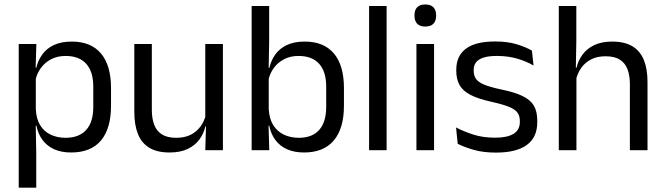

<svg xmlns="http://www.w3.org/2000/svg" viewBox="-20 -690 3054 882"><path d="M306.5 10.5Q261.5 10.5 228.5 -4.5Q195.5 -19.5 175 -47.5Q154.5 -75.5 147.5 -112.5H121L144.5 -188.5Q146.5 -144.5 164.2 -115.2Q182 -86 212.5 -71.5Q243 -57 281.5 -57Q343 -57 375.8 -93Q408.5 -129 408.5 -198.5V-292Q408.5 -361 376 -397Q343.5 -433 281.5 -433Q244.5 -433 216 -418.5Q187.5 -404 168.8 -379Q150 -354 143 -322L123 -378.5H146.5Q154.5 -412 173.8 -439.2Q193 -466.5 226.8 -482.8Q260.5 -499 310 -499Q398 -499 444 -444.2Q490 -389.5 490 -285.5V-204.5Q490 -99.5 443.8 -44.5Q397.5 10.5 306.5 10.5ZM146.5 172H66V-488H147L143.5 -370.5L144.5 -345.5V-140L144 -123.5L146.5 13.5Z M597 -488H677.5V-184.5Q677.5 -146 688.2 -117.2Q699 -88.5 723.5 -72.8Q748 -57 789.5 -57Q828.5 -57 856.5 -71.2Q884.5 -85.5 902.2 -110.5Q920 -135.5 926.5 -167L941 -109.5H923.5Q916 -76.5 896 -49.2Q876 -22 842.2 -5.8Q808.5 10.5 759 10.5Q701.5 10.5 665.8 -11.2Q630 -33 613.5 -74.8Q597 -116.5 597 -175.5ZM923 -488H1004V0H923L926.5 -117L923 -122Z M1376.5 10.5Q1331.5 10.5 1298.2 -4.5Q1265 -19.5 1244.5 -47.5Q1224 -75.5 1217 -112.5H1190L1214.5 -188.5Q1217 -144.5 1235.2 -115.2Q1253.5 -86 1284 -71.5Q1314.5 -57 1353 -57Q1414 -57 1446.2 -93Q1478.5 -129 1478.5 -200V-291.5Q1478.5 -361 1446 -397Q1413.5 -433 1351.5 -433Q1314.5 -433 1286 -418.5Q1257.5 -404 1238.8 -379Q1220 -354 1213 -322L1194.5 -378.5H1217.5Q1225 -412 1244.2 -439.2Q1263.5 -466.5 1297 -482.8Q1330.5 -499 1380 -499Q1468 -499 1514 -444.2Q1560 -389.5 1560 -285.5V-204.5Q1560 -99.5 1513.2 -44.5Q1466.5 10.5 1376.5 10.5ZM1217 0H1136V-662.5H1216.5V-503.5L1214 -363.5L1214.5 -348V-144L1213.5 -118Z M1756 0H1675.5V-662.5H1756Z M1974 0H1893V-488H1974ZM1933.5 -568Q1908.5 -568 1896.2 -581.2Q1884 -594.5 1884 -617.5V-620Q1884 -643.5 1896.2 -656.5Q1908.5 -669.5 1933.5 -669.5Q1958.5 -669.5 1971 -656.5Q1983.5 -643.5 1983.5 -620V-617.5Q1983.5 -594 1971 -581Q1958.5 -568 1933.5 -568Z M2258.5 11Q2199.5 11 2155.5 -1.8Q2111.5 -14.5 2082.5 -29.5L2075 -104.5Q2111.5 -85.5 2155.2 -71.5Q2199 -57.5 2254.5 -57.5Q2311 -57.5 2339.5 -75.5Q2368 -93.5 2368 -129V-134.5Q2368 -157.5 2357.2 -172.5Q2346.5 -187.5 2318.5 -199Q2290.5 -210.5 2239 -222Q2177.5 -235.5 2142 -253.8Q2106.5 -272 2091.2 -299Q2076 -326 2076 -365V-369.5Q2076 -433.5 2120.5 -466.5Q2165 -499.5 2254.5 -499.5Q2312 -499.5 2354.2 -486.5Q2396.5 -473.5 2423.5 -457.5L2431 -389Q2398.5 -408 2356.5 -420.5Q2314.5 -433 2262 -433Q2224 -433 2200.5 -425.2Q2177 -417.5 2166.5 -403.2Q2156 -389 2156 -369V-365Q2156 -343 2166.5 -327.8Q2177 -312.5 2204.2 -301.2Q2231.5 -290 2280 -279.5Q2342.5 -267 2379.2 -249.5Q2416 -232 2432 -205.2Q2448 -178.5 2448 -136.5V-128Q2448 -59 2400 -24Q2352 11 2258.5 11Z M2954.5 0H2873.5V-303.5Q2873.5 -343 2862.8 -371.5Q2852 -400 2827.8 -415.8Q2803.5 -431.5 2761.5 -431.5Q2723 -431.5 2695 -417Q2667 -402.5 2649.8 -377.8Q2632.5 -353 2625.5 -321.5L2607.5 -379H2628.5Q2636 -412 2656 -439.2Q2676 -466.5 2709.8 -482.8Q2743.5 -499 2792 -499Q2850 -499 2885.8 -477Q2921.5 -455 2938 -413.8Q2954.5 -372.5 2954.5 -312.5ZM2628 0H2547V-662.5H2627.5V-503.5L2625 -363.5L2628 -357Z"/></svg>

Font: Anek Kannada Medium
Style: Regular
Weight: 400
Version: Version 1.003